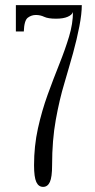

<svg xmlns="http://www.w3.org/2000/svg" viewBox="-20 -720 370 750"><path d="M148.5 10Q130.5 10 121.8 -9Q113 -28 113 -74.5Q113 -149.5 128.2 -218.5Q143.5 -287.5 166.2 -350.2Q189 -413 211.8 -469.8Q234.5 -526.5 249.8 -577.2Q265 -628 265 -673Q261.5 -662 244.5 -654.5Q227.5 -647 199 -647Q168 -647 152.8 -654.2Q137.5 -661.5 120 -661.5Q103 -661.5 88.8 -651Q74.5 -640.5 73 -597H42V-700H299.5Q299.5 -666 290 -616.8Q280.5 -567.5 265.5 -513Q257.5 -484 248.8 -454.5Q240 -425 231.5 -395Q212.5 -332.5 198 -252.5Q183.5 -172.5 183.5 -74.5Q183.5 -28 174.8 -9Q166 10 148.5 10Z"/></svg>

Font: Imbue 10pt Light
Style: Regular
Weight: 300
Designer: Tyler Finck
Foundry: Etcetera Type Company
Version: Version 1.102; ttfautohint (v1.8.3)